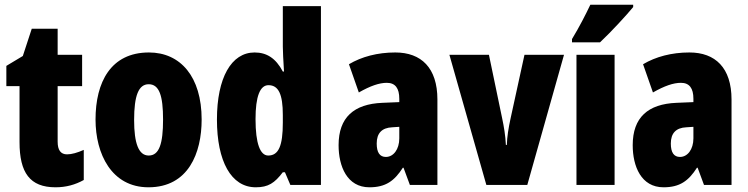

<svg xmlns="http://www.w3.org/2000/svg" viewBox="-20 -786 3178 816"><path d="M265 -130C238 -130 225 -148 225 -184V-420H329V-553H225V-664H115L77 -548L7 -506V-420H63V-182C63 -52 107 10 216 10C261 10 300 -1 336 -21V-149C309 -137 285 -130 265 -130Z M837 -278C837 -460 747 -563 613 -563C451 -563 386 -437 386 -278C386 -132 454 10 611 10C781 10 837 -136 837 -278ZM550 -276C550 -380 569 -428 612 -428C657 -428 673 -379 673 -278C673 -176 657 -125 612 -125C569 -125 550 -177 550 -276Z M1067 10C1120 10 1147 -8 1182 -54H1191L1214 0H1344V-760H1182V-588C1182 -567 1184 -532 1187 -482H1182C1152 -539 1113 -563 1062 -563C963 -563 902 -455 902 -278C902 -101 962 10 1067 10ZM1120 -125C1086 -125 1066 -175 1066 -280C1066 -376 1085 -424 1121 -424C1164 -424 1182 -385 1182 -297V-265C1182 -166 1164 -125 1120 -125Z M1660 -563C1584 -563 1517 -545 1463 -513L1505 -393C1554 -421 1592 -434 1624 -434C1660 -434 1677 -411 1677 -366V-352L1605 -349C1484 -344 1419 -287 1419 -169C1419 -79 1455 10 1550 10C1619 10 1656 -17 1692 -73H1695L1722 0H1839V-363C1839 -498 1770 -563 1660 -563ZM1647 -245 1677 -247V-198C1677 -151 1652 -119 1620 -119C1594 -119 1581 -138 1581 -176C1581 -220 1603 -243 1647 -245Z M2047 0H2221L2377 -553H2209L2150 -283C2141 -242 2135 -204 2134 -170H2130C2128 -211 2122 -246 2114 -284L2058 -553H1890Z M2671 -756V-766H2489C2468 -722 2443 -673 2411 -620V-606H2530C2580 -653 2643 -722 2671 -756ZM2592 0V-553H2430V0Z M2910 -563C2834 -563 2767 -545 2713 -513L2755 -393C2804 -421 2842 -434 2874 -434C2910 -434 2927 -411 2927 -366V-352L2855 -349C2734 -344 2669 -287 2669 -169C2669 -79 2705 10 2800 10C2869 10 2906 -17 2942 -73H2945L2972 0H3089V-363C3089 -498 3020 -563 2910 -563ZM2897 -245 2927 -247V-198C2927 -151 2902 -119 2870 -119C2844 -119 2831 -138 2831 -176C2831 -220 2853 -243 2897 -245Z"/></svg>

Font: Noto Sans Arabic ExtCond Blk
Style: Regular
Weight: 900
Width: 2
Designer: Monotype Design Team, Nadine Chahine, Nizar Qandah and Khaled Hosny
Foundry: Monotype Imaging Inc.
Version: Version 2.012